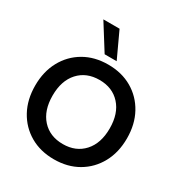

<svg xmlns="http://www.w3.org/2000/svg" viewBox="-218 -1108 1196 1272"><g transform="rotate(30 380.0 -471.5)"><path d="M380 12Q276 12 197 -34Q118 -80 73.5 -161.5Q29 -243 29 -350Q29 -457 73.5 -538.5Q118 -620 197 -666Q276 -712 380 -712Q484 -712 563 -666Q642 -620 686.5 -538.5Q731 -457 731 -350Q731 -243 686.5 -161.5Q642 -80 563 -34Q484 12 380 12ZM381 -105Q480 -105 539.5 -170.5Q599 -236 599 -350Q599 -464 539.5 -529.5Q480 -595 381 -595Q281 -595 221.5 -529.5Q162 -464 162 -350Q162 -236 221.5 -170.5Q281 -105 381 -105ZM324 -759 201 -955H325L416 -759Z"/></g></svg>

Font: HostGroteskBold
Style: Bold
Weight: 700
Designer: Doukan Karapınar based on Poppins by Indian Type Foundry, Jonny Pinhorn
Foundry: Element Type
Version: Version 1.001; ttfautohint (v1.8.4.7-5d5b)